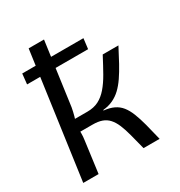

<svg xmlns="http://www.w3.org/2000/svg" viewBox="-164 -805 865 921"><g transform="rotate(-30 268.5 -345.0)"><path d="M507 -487Q485 -444 465.5 -408.5Q446 -373 427.5 -346Q409 -319 389 -300Q369 -281 344.5 -269.5Q320 -258 289 -255V-252Q321 -249 344 -238Q367 -227 382.5 -207.5Q398 -188 409.5 -159Q421 -130 431.5 -90.5Q442 -51 454 0H365Q353 -47 343.5 -83.5Q334 -120 323 -146Q312 -172 297 -188.5Q282 -205 261 -212.5Q240 -220 209 -220L219 -286Q255 -286 281.5 -299.5Q308 -313 330.5 -339Q353 -365 374 -402Q395 -439 420 -487ZM212 -690 164 -342Q160 -320 154 -298Q148 -276 139 -255Q142 -234 142 -213Q142 -192 139 -173L116 0H31L127 -690ZM250 -286 241 -220H121L131 -286ZM379 -601 372 -544H34L40 -601Z"/></g></svg>

Font: Exo 2
Style: Italic
Weight: 400
Italic angle: -8°
Designer: Natanael Gama
Foundry: Natanael Gama
Version: Version 2.010